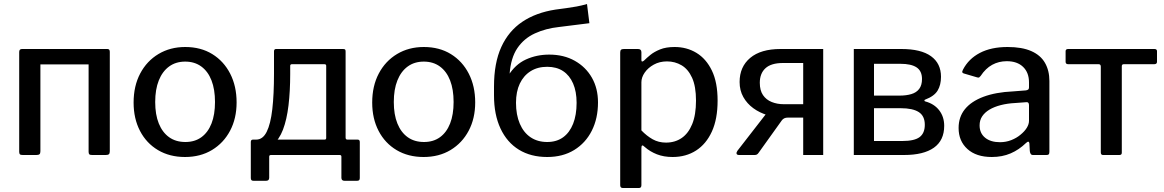

<svg xmlns="http://www.w3.org/2000/svg" viewBox="-20 -775 5820 960"><path d="M182 -516V-19Q182 -8 177.5 -4Q173 0 162 0H94Q83 0 79.5 -3.5Q76 -7 76 -16V-515Q76 -530 90 -530H170Q182 -530 182 -516ZM529 -516V-19Q529 -8 524.5 -4Q520 0 509 0H441Q430 0 426.5 -3.5Q423 -7 423 -16V-515Q423 -530 437 -530H517Q529 -530 529 -516ZM126 -453Q113 -453 113 -466V-518Q113 -530 125 -530H489Q501 -530 501 -519V-466Q501 -453 487 -453Z M905 10Q828 10 770 -24.5Q712 -59 680 -120.5Q648 -182 648 -262Q648 -345 681 -407.5Q714 -470 772.5 -505Q831 -540 906 -540Q984 -540 1041.5 -504.5Q1099 -469 1131 -406.5Q1163 -344 1163 -263Q1163 -183 1130.5 -121.5Q1098 -60 1040 -25Q982 10 905 10ZM907 -65Q954 -65 987 -89Q1020 -113 1037.5 -157.5Q1055 -202 1055 -265Q1055 -328 1037.5 -373Q1020 -418 986.5 -442.5Q953 -467 906 -467Q859 -467 825.5 -442.5Q792 -418 774 -373Q756 -328 756 -265Q756 -202 774 -157.5Q792 -113 825.5 -89Q859 -65 907 -65Z M1248 129Q1240 129 1237 125.5Q1234 122 1234 115V-65Q1234 -77 1245 -77H1603Q1611 -77 1611 -85V-446Q1611 -454 1602 -454H1440Q1431 -454 1431 -446L1350 -518Q1350 -530 1360 -530H1694Q1703 -530 1705.5 -527.5Q1708 -525 1708 -517V-87Q1708 -77 1717 -77H1768Q1779 -77 1779 -65V115Q1779 122 1776 125.5Q1773 129 1765 129H1703Q1687 129 1687 114V8Q1687 0 1678 0H1335Q1326 0 1326 8V114Q1326 129 1310 129ZM1264 -31 1261 -77Q1294 -77 1313.5 -116Q1333 -155 1341.5 -229Q1350 -303 1350 -407V-518H1431V-405Q1431 -319 1422.5 -248Q1414 -177 1395 -127Q1376 -77 1343.5 -51.5Q1311 -26 1264 -31Z M2098 10Q2021 10 1963 -24.5Q1905 -59 1873 -120.5Q1841 -182 1841 -262Q1841 -345 1874 -407.5Q1907 -470 1965.5 -505Q2024 -540 2099 -540Q2177 -540 2234.5 -504.5Q2292 -469 2324 -406.5Q2356 -344 2356 -263Q2356 -183 2323.5 -121.5Q2291 -60 2233 -25Q2175 10 2098 10ZM2100 -65Q2147 -65 2180 -89Q2213 -113 2230.5 -157.5Q2248 -202 2248 -265Q2248 -328 2230.5 -373Q2213 -418 2179.5 -442.5Q2146 -467 2099 -467Q2052 -467 2018.5 -442.5Q1985 -418 1967 -373Q1949 -328 1949 -265Q1949 -202 1967 -157.5Q1985 -113 2018.5 -89Q2052 -65 2100 -65Z M2716 10Q2634 10 2574.5 -26.5Q2515 -63 2482.5 -132.5Q2450 -202 2450 -298L2482 -391L2521 -396Q2556 -453 2609.5 -477.5Q2663 -502 2726 -502Q2799 -502 2854 -471Q2909 -440 2939.5 -386.5Q2970 -333 2970 -263Q2970 -183 2939 -121.5Q2908 -60 2851 -25Q2794 10 2716 10ZM2716 -65Q2763 -65 2795.5 -88.5Q2828 -112 2845.5 -156Q2863 -200 2863 -261Q2863 -317 2845.5 -357.5Q2828 -398 2795.5 -419.5Q2763 -441 2716 -441Q2668 -441 2633 -419Q2598 -397 2579 -357Q2560 -317 2560 -261Q2560 -201 2579 -156.5Q2598 -112 2633 -88.5Q2668 -65 2716 -65ZM2450 -298V-342Q2450 -460 2486.5 -540Q2523 -620 2591.5 -666Q2660 -712 2757 -727Q2787 -731 2812.5 -734.5Q2838 -738 2863 -742.5Q2888 -747 2915 -755L2927 -659Q2881 -653 2847 -649Q2813 -645 2775 -640Q2709 -633 2654.5 -608Q2600 -583 2567 -534.5Q2534 -486 2528 -405L2525 -335Z M3170 -530Q3187 -530 3187 -514V-475Q3187 -468 3190.5 -467.5Q3194 -467 3200 -472Q3213 -485 3232 -500.5Q3251 -516 3280.5 -528Q3310 -540 3353 -540Q3414 -540 3462.5 -510.5Q3511 -481 3539.5 -422Q3568 -363 3568 -272Q3568 -180 3539.5 -117.5Q3511 -55 3460.5 -22.5Q3410 10 3343 10Q3299 10 3264.5 -3.5Q3230 -17 3204 -40Q3195 -49 3191 -47.5Q3187 -46 3187 -34V151Q3187 165 3175 165H3094Q3081 165 3081 151V-512Q3081 -522 3085 -526Q3089 -530 3100 -530H3170ZM3187 -123Q3214 -95 3243.5 -78.5Q3273 -62 3310 -62Q3355 -62 3388.5 -85Q3422 -108 3441 -154.5Q3460 -201 3460 -272Q3460 -343 3440.5 -386Q3421 -429 3388 -448.5Q3355 -468 3315 -468Q3278 -468 3249 -452Q3220 -436 3203.5 -412Q3187 -388 3187 -364V-123Z M3996 0V-187H3905Q3859 -187 3818.5 -199Q3778 -211 3746.5 -234Q3715 -257 3696.5 -290Q3678 -323 3678 -365Q3678 -441 3731 -485.5Q3784 -530 3883 -530H4096V0ZM3676 0Q3665 0 3663 -6Q3661 -12 3667 -21L3823 -222L3919 -187Q3899 -187 3889 -173L3773 -11Q3769 -5 3764.5 -2.5Q3760 0 3753 0ZM3898 -254H3996V-460H3895Q3836 -460 3807.5 -434Q3779 -408 3779 -361Q3779 -323 3795 -299.5Q3811 -276 3838.5 -265Q3866 -254 3898 -254Z M4249 0V-530H4487Q4585 -530 4635 -494Q4685 -458 4685 -391Q4685 -350 4668 -322Q4651 -294 4606 -277Q4602 -276 4602 -272.5Q4602 -269 4606 -268Q4651 -256 4676 -223.5Q4701 -191 4701 -146Q4701 -73 4649.5 -36.5Q4598 0 4500 0ZM4492 -70Q4552 -70 4578 -89.5Q4604 -109 4604 -151Q4604 -195 4574 -214.5Q4544 -234 4483 -234H4350V-70ZM4478 -297Q4511 -297 4536.5 -304.5Q4562 -312 4576 -330.5Q4590 -349 4590 -380Q4590 -420 4563 -438Q4536 -456 4482 -456H4350V-297Z M5110 -60Q5075 -26 5033 -8Q4991 10 4939 10Q4861 10 4817 -30Q4773 -70 4773 -135Q4773 -190 4804.5 -229Q4836 -268 4897 -291Q4958 -314 5045 -318L5109 -323Q5116 -324 5120.5 -327Q5125 -330 5125 -338V-363Q5125 -412 5095.5 -440.5Q5066 -469 5014 -469Q4974 -469 4941 -451Q4908 -433 4883 -395Q4879 -390 4876 -388Q4873 -386 4866 -388L4798 -408Q4793 -410 4791.5 -413.5Q4790 -417 4795 -427Q4823 -481 4879.5 -510.5Q4936 -540 5018 -540Q5090 -540 5136.5 -519.5Q5183 -499 5205 -460.5Q5227 -422 5227 -370V-17Q5227 -7 5224 -3.5Q5221 0 5212 0H5145Q5137 0 5133.5 -5.5Q5130 -11 5129 -20L5127 -58Q5125 -74 5110 -60ZM5125 -249Q5125 -266 5111 -264L5057 -260Q5017 -258 4984 -249.5Q4951 -241 4927.5 -227Q4904 -213 4891 -193.5Q4878 -174 4878 -148Q4878 -109 4905.5 -86.5Q4933 -64 4980 -64Q5010 -64 5036.5 -74.5Q5063 -85 5082 -101Q5103 -118 5114 -136Q5125 -154 5125 -171V-249Z M5751 -454H5599Q5589 -454 5589 -444V-11Q5589 0 5577 0H5495Q5484 0 5484 -13V-442Q5484 -454 5473 -454H5321Q5308 -454 5308 -466V-519Q5308 -530 5321 -530H5752Q5765 -530 5765 -519V-466Q5765 -454 5751 -454Z"/></svg>

Font: Libre Franklin Medium
Style: Regular
Weight: 500
Designer: Pablo Impallari, Rodrigo Fuenzalida, Nhung Nguyen
Foundry: Impallari Type
Version: Version 3.000